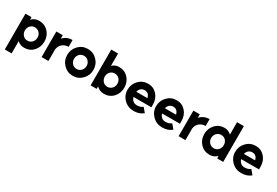

<svg xmlns="http://www.w3.org/2000/svg" viewBox="72 -1876 4694 3253"><g transform="rotate(30 2418.5 -250.0)"><path d="M181.7 -500V-449.7Q185.7 -454.3 190 -458.7Q194.3 -463 199 -466.7Q250 -512 329.7 -512Q436.7 -512 507.7 -436Q578 -360 578 -250Q578 -140.3 507.7 -64Q436.7 12 329.7 12Q256.7 12 207 -30.7Q204.3 -33 201.7 -36Q199 -39 196.3 -41.7V200H63V-500ZM318.3 -120Q372 -120 407.7 -158Q442.7 -195.7 442.7 -250Q442.7 -304.7 407.7 -342.7Q372 -380 318.3 -380Q265 -380 231 -342.7Q196.3 -304.7 196.3 -250Q196.3 -195.7 231 -158Q265 -120 318.3 -120Z M667 -500V0H800.3V-228.3Q811.7 -300 860.3 -339.3Q909 -378.7 977.3 -378.7V-512Q911 -512 860 -485.3Q830.7 -469.7 807 -447Q803 -443 799.3 -439Q795.7 -435 792.3 -431.3V-500Z M1280.8 -378.7Q1333.3 -378.7 1368.3 -341.3Q1403.3 -304 1403.3 -249.9Q1403.3 -196.3 1368.3 -158.5Q1333.3 -121.3 1280.8 -121.3Q1227.7 -121.3 1192.7 -158.5Q1157.7 -196.3 1157.7 -249.9Q1157.7 -304 1192.7 -341.3Q1227.7 -378.7 1280.8 -378.7ZM1280.7 -512Q1172.3 -512 1098.7 -435.3Q1024.3 -359.5 1024.3 -249.8Q1024.3 -141 1098.7 -64.7Q1172.3 12 1280.7 12Q1388.7 12 1462.3 -64.7Q1536.7 -141.3 1536.7 -249.8Q1536.7 -359.3 1462.3 -435.3Q1388.7 -512 1280.7 -512Z M1881.3 -380Q1935 -380 1970.7 -342.7Q2005.7 -304.7 2005.7 -250Q2005.7 -195.7 1970.7 -158Q1935 -120 1881.3 -120Q1828.3 -120 1794.3 -158Q1777 -176.3 1768.2 -199.7Q1759.3 -223 1759.3 -250Q1759.3 -278 1768.2 -300.8Q1777 -323.7 1794.3 -342.7Q1828.3 -380 1881.3 -380ZM1892.7 -512Q1824.3 -512 1777.3 -473.3Q1772.7 -469.7 1768.3 -466Q1764 -462.3 1759.3 -458.3V-700H1626V0H1744.7V-50.3Q1748 -46.3 1751.7 -42.7Q1755.3 -39 1758.7 -36Q1811 12 1892.7 12Q1999.7 12 2070.7 -64Q2141 -140.3 2141 -250Q2141 -360 2070.7 -436Q1999.7 -512 1892.7 -512Z M2703 -193.3V-246Q2703 -359.7 2633.7 -436Q2564.7 -512 2460.3 -512Q2352 -512 2278.3 -436Q2204 -359.3 2204 -250Q2204 -141.7 2281.7 -64.7Q2358.7 12 2469.7 12Q2525.3 12 2570.3 -2.3Q2615.3 -16.7 2657.7 -50.3L2587.3 -134.3Q2561 -116.7 2535.2 -107.7Q2509.3 -98.7 2469.7 -98.7Q2425.3 -98.7 2393.7 -126.3Q2363 -154.7 2353.3 -193.3ZM2463 -388Q2505 -388 2531 -364Q2558.7 -339 2568.7 -293.3H2350.7Q2360.3 -337.3 2390.3 -363Q2420.7 -388 2463 -388Z M3262 -193.3V-246Q3262 -359.7 3192.7 -436Q3123.7 -512 3019.3 -512Q2911 -512 2837.3 -436Q2763 -359.3 2763 -250Q2763 -141.7 2840.7 -64.7Q2917.7 12 3028.7 12Q3084.3 12 3129.3 -2.3Q3174.3 -16.7 3216.7 -50.3L3146.3 -134.3Q3120 -116.7 3094.2 -107.7Q3068.3 -98.7 3028.7 -98.7Q2984.3 -98.7 2952.7 -126.3Q2922 -154.7 2912.3 -193.3ZM3022 -388Q3064 -388 3090 -364Q3117.7 -339 3127.7 -293.3H2909.7Q2919.3 -337.3 2949.3 -363Q2979.7 -388 3022 -388Z M3348 -500V0H3481.3V-228.3Q3492.7 -300 3541.3 -339.3Q3590 -378.7 3658.3 -378.7V-512Q3592 -512 3541 -485.3Q3511.7 -469.7 3488 -447Q3484 -443 3480.3 -439Q3476.7 -435 3473.3 -431.3V-500Z M3965 -380Q3911.3 -380 3876.3 -342.7Q3840.7 -304.7 3840.7 -250Q3840.7 -195.7 3876.3 -158Q3911.3 -120 3965 -120Q4018 -120 4052.7 -158Q4069.3 -176.3 4078.2 -199.7Q4087 -223 4087 -250Q4087 -278 4078.2 -300.8Q4069.3 -323.7 4052.7 -342.7Q4018 -380 3965 -380ZM3953.7 -512Q4019.3 -512 4065 -475.3Q4071.3 -471.7 4076.5 -467.3Q4081.7 -463 4087 -458.3V-700H4220.3V0H4101.7V-50.3Q4097 -45 4092.2 -40.3Q4087.3 -35.7 4081.7 -32Q4031.3 12 3953.7 12Q3846.7 12 3776.3 -64Q3705.3 -140.3 3705.3 -250Q3705.3 -360 3776.3 -436Q3846.7 -512 3953.7 -512Z M4809 -193.3V-246Q4809 -359.7 4739.7 -436Q4670.7 -512 4566.3 -512Q4458 -512 4384.3 -436Q4310 -359.3 4310 -250Q4310 -141.7 4387.7 -64.7Q4464.7 12 4575.7 12Q4631.3 12 4676.3 -2.3Q4721.3 -16.7 4763.7 -50.3L4693.3 -134.3Q4667 -116.7 4641.2 -107.7Q4615.3 -98.7 4575.7 -98.7Q4531.3 -98.7 4499.7 -126.3Q4469 -154.7 4459.3 -193.3ZM4569 -388Q4611 -388 4637 -364Q4664.7 -339 4674.7 -293.3H4456.7Q4466.3 -337.3 4496.3 -363Q4526.7 -388 4569 -388Z"/></g></svg>

Font: Unageo Variable
Style: Regular
Weight: 300
Designer: Richard Sepsi
Foundry: Richard Sepsi
Version: Version 2.200